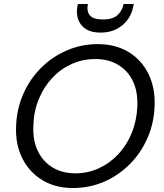

<svg xmlns="http://www.w3.org/2000/svg" viewBox="-20 -934 824 966"><path d="M346 12Q258 12 192.5 -28Q127 -68 92 -138Q57 -208 61 -299Q64 -386 97 -461Q130 -536 186.5 -592.5Q243 -649 316.5 -680.5Q390 -712 472 -712Q561 -712 626.5 -672.5Q692 -633 726.5 -563Q761 -493 758 -402Q755 -315 722 -239.5Q689 -164 632.5 -107.5Q576 -51 503 -19.5Q430 12 346 12ZM359 -62Q422 -62 477.5 -87.5Q533 -113 575.5 -158.5Q618 -204 643 -265.5Q668 -327 671 -399Q674 -473 648.5 -526Q623 -579 574 -608Q525 -637 460 -637Q396 -637 340.5 -612Q285 -587 242.5 -541.5Q200 -496 175 -435Q150 -374 148 -303Q144 -229 170 -175Q196 -121 244.5 -91.5Q293 -62 359 -62ZM486 -770Q440 -770 412.5 -787.5Q385 -805 374 -834.5Q363 -864 369 -900L372 -914H422Q415 -877 432.5 -856.5Q450 -836 498 -836Q545 -836 569.5 -856.5Q594 -877 602 -914H653L650 -899Q643 -863 621.5 -834Q600 -805 566 -787.5Q532 -770 486 -770Z"/></svg>

Font: DM Sans 16pt
Style: Italic
Weight: 400
Italic angle: -10°
Version: Version 4.004;gftools[0.9.30]